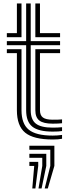

<svg xmlns="http://www.w3.org/2000/svg" viewBox="-20 -790 394 1100"><path d="M282 -36Q200.5 -36 165.1 -64.5Q129.8 -93 129.8 -158.5V-531.2H19.2V-554.2H129.8V-770H156V-554.2H324.2V-531.2H156V-158.5Q156 -105 185.2 -81.9Q214.5 -58.8 282 -58.8Q311.2 -58.8 335.5 -61.2V-39.2Q317.8 -36 282 -36ZM19.2 -577V-600H76.8V-770H103.2V-577ZM182.5 -577V-770H209V-600H324.2V-577ZM282 9.2Q172 9.2 124.4 -29.8Q76.8 -68.8 76.8 -158.5V-485.5H19.2V-508.2H103.2V-158.5Q103.2 -80.8 144.8 -47Q186.2 -13.2 282 -13.2Q309.5 -13.2 335.5 -17V5Q315.5 9.2 282 9.2ZM282 -81.5Q228.8 -81.5 205.6 -99.4Q182.5 -117.2 182.5 -158.5V-508.2H324.2V-485.5H209V-158.5Q209 -129.2 226 -116.8Q243 -104.2 282 -104.2Q298.8 -104.2 312 -104.5Q325.2 -104.8 335.5 -106V-84Q316.5 -81.5 282 -81.5ZM236 289.8 268.2 160.5V68H148.2V45H291.5V160.5L253.8 289.8ZM200.5 289.8 222.2 160.5V114.2H148.2V91.2H245.2V160.5L218.2 289.8ZM165 289.8 176 160.5H148.2V137.5H199V160.5L182.8 289.8Z"/></svg>

Font: Big Shoulders Inline Text ExtraBold
Style: Regular
Weight: 800
Designer: Patric King
Foundry: XO Type Co
Version: Version 1.000